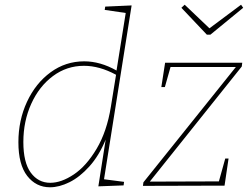

<svg xmlns="http://www.w3.org/2000/svg" viewBox="-20 -788 1065 814"><path d="M538 -765 421 -28 506 -17 504 -2 397 2 428 -196Q400 -128 359 -82.5Q318 -37 274.5 -15.5Q231 6 192 6Q133 6 95.5 -42Q58 -90 58 -185Q58 -278 94.5 -356.5Q131 -435 194.5 -481.5Q258 -528 337 -528Q405 -528 474 -489L513 -733L424 -746L426 -760ZM450 -335 472 -471Q402 -509 336 -509Q263 -509 204.5 -465.5Q146 -422 112.5 -348Q79 -274 79 -186Q79 -99 110.5 -56Q142 -13 193 -13Q240 -13 293 -48.5Q346 -84 389.5 -157Q433 -230 450 -335ZM1007 -522 1005 -506 615 -18 908 -19 935 -116H949L932 -1L586 0L588 -15L980 -504H703L679 -419H664L680 -522ZM868 -668 1002 -768 1011 -755 872 -641H857L749 -755L763 -768Z"/></svg>

Font: Bitter Pro Thin
Style: Italic
Weight: 250
Italic angle: -9°
Designer: Sol Matas, and Bitter project Authors
Foundry: Sol Matas
Version: Version 1.010